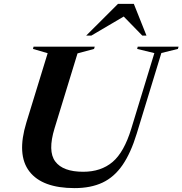

<svg xmlns="http://www.w3.org/2000/svg" viewBox="-20 -955 938 987"><path d="M260.5 -295.5Q224.5 -178 264 -125Q303.5 -72 408 -72Q499 -72 558.5 -122.2Q618 -172.5 655 -294L773.5 -682L685 -703.5L688 -715H898L894.5 -703.5L809.5 -682.5L683 -268.5Q652.5 -168.5 609.8 -106.5Q567 -44.5 506.8 -16.2Q446.5 12 363.5 12Q197 12 131 -73.8Q65 -159.5 115.5 -325L225 -681.5L149.5 -703.5L152.5 -715H467L463.5 -703.5L378.5 -680.5ZM423 -772 586.5 -935H668L733 -772H711.5L616 -870L449.5 -772Z"/></svg>

Font: Newsreader Display SemiBold
Style: Italic
Weight: 600
Italic angle: -17°
Designer: Hugues Gentile
Foundry: Production Type
Version: Version 1.001